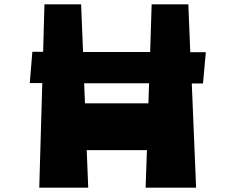

<svg xmlns="http://www.w3.org/2000/svg" viewBox="-20 -870 1091 890"><path d="M934 -628 921 -483H869L889 0H655L661 -174H382L389 0H162L176 -485H118L130 -630H180L186 -850H356L365 -629H676L683 -850H853L862 -628ZM668 -391 671 -484H370L374 -391Z"/></svg>

Font: OpenDyslexic
Style: Bold
Weight: 800
Designer: Abbie Gonzalez
Version: Version 0.920;hotconv 1.0.109;makeotfexe 2.5.65596